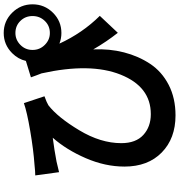

<svg xmlns="http://www.w3.org/2000/svg" viewBox="14 -910 971 1040"><g transform="rotate(-90 500.0 -390.5)"><path d="M840.8 -606.4Q879.9 -606.4 906.2 -633.8Q932.6 -661.1 932.6 -700.2Q932.6 -739.3 906.2 -766.1Q879.9 -793 840.8 -793Q803.7 -793 776.4 -766.1Q749 -739.3 749 -700.2Q749 -661.1 776.4 -633.8Q803.7 -606.4 840.8 -606.4ZM783.2 -554.7Q840.8 -429.7 933.6 -335.9L841.8 -238.3Q793.9 -298.8 752 -371.1Q755.9 -283.2 735.8 -205.1Q715.8 -127 673.8 -63.5Q631.8 0 560.1 37.1Q488.3 74.2 394.5 74.2Q269.5 74.2 193.4 -0.5Q117.2 -75.2 117.2 -202.1Q117.2 -306.6 162.6 -411.6Q208 -516.6 273.4 -590.8Q205.1 -582 144.5 -570.3Q126 -566.4 86.9 -556.6L69.3 -685.5Q88.9 -685.5 126 -689.5Q208 -695.3 311 -712.9Q414.1 -730.5 460.9 -747.1L498 -635.7Q462.9 -623 449.2 -614.3Q383.8 -563.5 314 -447.3Q244.1 -331.1 244.1 -219.7Q244.1 -140.6 288.6 -100.1Q333 -59.6 401.4 -59.6Q549.8 -59.6 615.2 -223.1Q680.7 -386.7 622.1 -651.4Q620.1 -656.2 612.3 -676.8Q604.5 -697.3 600.6 -709L689.5 -736.3Q699.2 -778.3 731.4 -810.5Q777.3 -856.4 840.8 -856.4Q905.3 -856.4 950.7 -810.5Q996.1 -764.6 996.1 -700.2Q996.1 -635.7 950.7 -589.8Q905.3 -543.9 840.8 -543.9Q810.5 -543.9 783.2 -554.7Z"/></g></svg>

Font: Nasu
Style: Bold
Weight: 700
Designer: Ryoko NISHIZUKA (kana &amp; ideographs); Paul D. Hunt (Latin, Greek &amp; Cyrillic); Wenlong ZHANG (bopomofo); Sandoll C
Version: Version 2014.1215